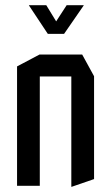

<svg xmlns="http://www.w3.org/2000/svg" viewBox="-20 -719 433 743"><path d="M46 0V-462L133 -508H134V0ZM256 4V-423H344V-26L257 4ZM134 -423V-508H298L344 -424V-423ZM165 -588 92 -698V-699H159L222 -596ZM166 -588 238 -699H304V-698L228 -588Z"/></svg>

Font: Foldit
Style: Regular
Weight: 400
Version: Version 1.003